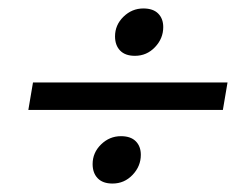

<svg xmlns="http://www.w3.org/2000/svg" viewBox="-20 -557 587 454"><path d="M252 -471Q252 -498 272 -517.5Q292 -537 319 -537Q342 -537 354 -525Q366 -513 366 -493Q366 -466 346.5 -445.5Q327 -425 299 -425Q276 -425 264 -437.5Q252 -450 252 -471ZM47 -297 58 -362H518L507 -297ZM199 -169Q199 -196 219 -215.5Q239 -235 266 -235Q289 -235 301 -223Q313 -211 313 -191Q313 -164 293.5 -143.5Q274 -123 246 -123Q223 -123 211 -135.5Q199 -148 199 -169Z"/></svg>

Font: Philosopher
Style: Bold Italic
Weight: 700
Italic angle: -10°
Designer: Jovanny Lemonad
Foundry: Jovanny Lemonad
Version: Version 2.000